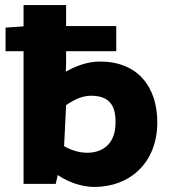

<svg xmlns="http://www.w3.org/2000/svg" viewBox="-20 -726 678 758"><path d="M340 -348C406 -348 438 -315 436 -241C436 -157 384 -123 325 -123C299 -123 268 -129 233 -149L241 -311C279 -337 309 -348 340 -348ZM241 -524H439V-623H241V-706H73V-622L2 -617V-524H73V0H200L208 -35C251 -6 303 12 353 12C493 12 601 -84 601 -243C601 -383 524 -483 375 -483C327 -483 282 -467 240 -443L241 -484Z"/></svg>

Font: Falling Sky
Style: ExBd
Weight: 400
Designer: Paul D. Hunt
Foundry: Adobe Systems Incorporated
Version: Version 1.02